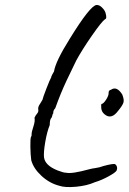

<svg xmlns="http://www.w3.org/2000/svg" viewBox="-20 -705 515 768"><path d="M424 -346Q447 -362 469 -327Q477 -307 474 -295.5Q471 -284 452 -261Q425 -225 398 -248Q386 -258 385 -273Q384 -288 386 -289Q394 -290 404.5 -306.5Q415 -323 414.5 -333.5Q414 -344 424 -346ZM193 -254V-251Q191 -251 189.5 -244Q188 -237 186 -234Q179 -228 179 -205Q168 -178 161 -137Q154 -96 156 -76Q160 -43 211 -23Q234 -14 245 -14Q268 -9 337 -28Q348 -31 363 -33Q378 -35 394 -41Q435 -52 441 -48Q452 -39 447 -24Q444 -16 415 0Q386 16 359 24Q328 38 284 42Q240 46 217 38Q178 28 146 -1.5Q114 -31 105 -64Q102 -86 101.5 -118Q101 -150 104 -158Q107 -160 106.5 -168Q106 -176 113.5 -198.5Q121 -221 118 -234Q123 -245 128 -250Q135 -258 133 -267.5Q131 -277 141 -291L150 -306Q151 -313 165.5 -350.5Q180 -388 185 -396V-398Q189 -408 196 -419Q202 -459 259 -550Q341 -683 366 -685Q377 -686 388 -675Q399 -664 402 -654Q409 -630 400 -628Q387 -619 348 -563Q309 -507 285 -463L246 -382Q222 -331 201 -272Q193 -264 193 -254Z"/></svg>

Font: Caveat
Style: Regular
Weight: 400
Designer: Pablo Impallari
Foundry: Creative Lab NY
Version: Version 1.096; ttfautohint (v1.3)